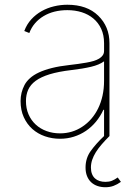

<svg xmlns="http://www.w3.org/2000/svg" viewBox="-20 -574 581 810"><path d="M66.8 -147.7Q66.8 -183.9 83.5 -215.6Q91.6 -230.8 106.4 -244.1Q121.1 -257.5 144.2 -268.3Q167.3 -279.1 199 -287.1Q230.8 -295.1 272.7 -299.7Q291.9 -301.8 309.3 -304.3Q326.7 -306.8 343.8 -309.7Q360.4 -312.5 374.3 -316.6Q388.1 -320.7 398.1 -326.7Q408 -332.7 413.5 -340.7Q419 -348.7 419 -359.4V-392Q419 -426.1 407 -452.2Q394.9 -478.3 373.9 -495.9Q353 -513.5 324.8 -522.4Q296.5 -531.2 264.2 -531.2Q235.4 -531.2 210 -524.9Q184.7 -518.5 163.9 -506Q143.1 -493.6 127.7 -475.7Q112.2 -457.7 103.7 -434.7L82.4 -443.2Q93 -471.6 112 -492.4Q131 -513.1 155.2 -526.8Q179.3 -540.5 207.4 -547.2Q235.4 -554 264.2 -554Q347.3 -554 394.5 -507.8Q441.8 -461.6 441.8 -392V0Q423.7 18.1 409.1 35Q394.5 51.8 384.4 68Q374.3 84.2 369 100.1Q363.6 116.1 363.6 132.8Q363.6 148.4 368.1 159.8Q372.5 171.2 380.7 178.6Q388.8 186.1 400 189.6Q411.2 193.2 424.7 193.2Q440.3 193.2 452.1 188.6Q463.8 183.9 476.6 174.7L490.1 193.2Q474.8 204.2 459.3 210Q443.9 215.9 424.7 215.9Q406.6 215.9 391.2 210.6Q375.7 205.3 364.5 194.8Q353.3 184.3 347.1 168.7Q340.9 153.1 340.9 132.8Q340.9 93.4 362.6 63.2Q373.6 47.9 387.6 32.1Q401.6 16.3 419 0V-110.8H416.2Q403.4 -83.1 384.8 -60.5Q366.1 -38 342.7 -22Q319.2 -6 291.5 2.7Q263.8 11.4 233 11.4Q199.6 11.4 169.4 0.9Q139.2 -9.6 116.5 -29.8Q93.8 -50.1 80.3 -79.7Q66.8 -109.4 66.8 -147.7ZM233 -11.4Q285.2 -11.4 327.1 -39.4Q348.4 -53.3 365.2 -72.8Q382.1 -92.3 394.2 -117Q406.2 -141.7 412.6 -170.8Q419 -199.9 419 -233V-315.3Q398.8 -300.4 364.3 -292.3Q329.9 -284.1 281.2 -278.4Q226.6 -272 189.6 -260.7Q152.7 -249.3 130.5 -233Q108.3 -216.6 98.9 -195.3Q89.5 -174 89.5 -147.7Q89.5 -116.5 100.5 -91.3Q111.5 -66.1 130.9 -48.3Q150.2 -30.5 176.5 -21Q202.8 -11.4 233 -11.4Z"/></svg>

Font: Inter P Thin
Style: Regular
Weight: 100
Designer: Rasmus Andersson
Foundry: rsms
Version: Version 3.018;git-588b23468